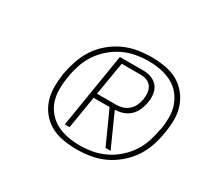

<svg xmlns="http://www.w3.org/2000/svg" viewBox="-94 -990 696 657"><g transform="rotate(30 254.5 -661.0)"><path d="M193 -514 241 -808H334Q351 -808 366.5 -802Q382 -796 391.5 -783.5Q401 -771 403 -754Q405 -737 402 -720Q399 -705 392.5 -690Q386 -675 374 -664Q362 -653 346.5 -648Q331 -643 316 -643L374 -514H354L296 -642H233L212 -514ZM236 -660H313Q325 -660 337.5 -664Q350 -668 360 -677Q370 -686 375.5 -698Q381 -710 383 -722Q385 -735 384 -748Q383 -761 376.5 -771Q370 -781 359 -786Q348 -791 335 -791H258ZM270 -460Q243 -460 216.5 -464.5Q190 -469 168 -481Q146 -493 130 -512.5Q114 -532 106 -556Q98 -580 98 -607Q98 -634 102 -661Q107 -688 116 -715Q125 -742 140.5 -766Q156 -790 179 -809.5Q202 -829 228 -841Q254 -853 281.5 -857.5Q309 -862 336 -862Q363 -862 389.5 -857.5Q416 -853 438 -841Q460 -829 476 -809.5Q492 -790 500.5 -766Q509 -742 509 -715Q509 -688 504 -661Q500 -634 491 -607Q482 -580 466 -556Q450 -532 427 -512.5Q404 -493 378 -481Q352 -469 324.5 -464.5Q297 -460 270 -460ZM273 -477Q297 -477 322 -481.5Q347 -486 371 -497.5Q395 -509 415.5 -527Q436 -545 450.5 -567Q465 -589 473 -614Q481 -639 485 -663L486 -664Q490 -688 490 -712.5Q490 -737 482.5 -758.5Q475 -780 460.5 -797.5Q446 -815 425.5 -825.5Q405 -836 382 -840.5Q359 -845 334 -845Q310 -845 284.5 -840.5Q259 -836 235 -824.5Q211 -813 190.5 -795Q170 -777 155.5 -755Q141 -733 133 -708Q125 -683 121 -659V-658Q117 -634 117 -609.5Q117 -585 124 -563.5Q131 -542 146 -524.5Q161 -507 181 -496.5Q201 -486 224.5 -481.5Q248 -477 273 -477Z"/></g></svg>

Font: Iosevka Thin
Style: Italic
Weight: 100
Italic angle: -9°
Monospace: yes
Designer: Belleve Invis
Foundry: Belleve Invis
Version: Version 32.5.0; ttfautohint (v1.8.4)